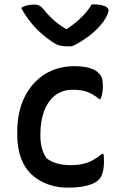

<svg xmlns="http://www.w3.org/2000/svg" viewBox="-20 -848 540 879"><path d="M322 -545Q348 -545 369 -541.5Q390 -538 406 -531Q422 -524 431 -514Q442 -504 446.5 -490.5Q451 -477 451 -454Q451 -436 448.5 -422Q446 -408 440 -394H435Q407 -417 380.5 -427Q354 -437 313 -437Q265 -437 232 -411Q199 -385 182 -339.5Q165 -294 165 -236V-223Q165 -195 172 -169.5Q179 -144 193 -123Q217 -106 244 -99Q271 -92 303 -92Q335 -92 359.5 -97.5Q384 -103 405.5 -115Q427 -127 448 -144H453Q455 -137 455.5 -129Q456 -121 456 -109Q456 -81 450.5 -59.5Q445 -38 432 -25Q421 -14 401.5 -6Q382 2 356 6.5Q330 11 298 11Q246 12 202.5 -3Q159 -18 126.5 -47.5Q94 -77 76.5 -123Q59 -169 59 -231V-245Q59 -335 92 -402.5Q125 -470 184 -507.5Q243 -545 322 -545ZM309 -636Q303 -636 298 -636Q293 -636 285 -636Q266 -636 250 -640.5Q234 -645 207 -665Q190 -677 172.5 -692Q155 -707 138 -725.5Q121 -744 105.5 -765.5Q90 -787 77 -812Q90 -820 104 -823.5Q118 -827 136 -827Q153 -827 163 -821Q173 -815 188 -795Q208 -771 234 -749Q260 -727 307 -701L251 -715H317L262 -700Q316 -733 349 -765Q382 -797 400 -828H406Q430 -828 445.5 -824.5Q461 -821 469 -814.5Q477 -808 477 -801Q477 -793 471 -779.5Q465 -766 452 -747Q439 -730 422.5 -713.5Q406 -697 386.5 -682.5Q367 -668 347.5 -656Q328 -644 309 -636Z"/></svg>

Font: Recursive Casual Medium
Style: Regular
Weight: 500
Version: Version 1.047